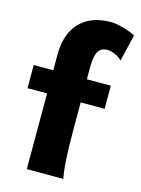

<svg xmlns="http://www.w3.org/2000/svg" viewBox="-119 -859 681 927"><g transform="rotate(15 221.0 -395.5)"><path d="M318.4 -791Q343.8 -791 382.3 -780.3Q420.9 -769.5 441.9 -756.8L410.2 -623.5Q397 -638.2 375.2 -647.5Q353.5 -656.7 336.9 -656.7Q314.5 -656.7 301.5 -646Q288.6 -635.3 282.7 -611.8Q276.9 -588.4 276.9 -549.3V-494.1H396.5V-378.4H276.9V-241.2Q276.9 -69.8 291.5 0H108.9V-378.4H11.2V-494.1H108.9V-571.3Q108.9 -641.6 133.8 -690.9Q158.7 -740.2 205.8 -765.6Q252.9 -791 318.4 -791Z"/></g></svg>

Font: Lesson One Extra
Style: Regular
Weight: 800
Designer: But Ko, Victor Gaultney, Annie Olsen, Julie Remington, Don Collingsworth, Eric Hays, Becca Hirsbrunner
Version: Version 1.100